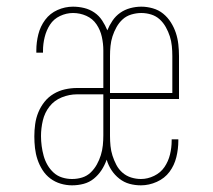

<svg xmlns="http://www.w3.org/2000/svg" viewBox="-20 -548 640 576"><path d="M196 8Q179 8 162 3Q145 -2 131 -12.5Q117 -23 107.5 -38Q98 -53 92.5 -69.5Q87 -86 85 -103.5Q83 -121 83 -139Q83 -157 85.5 -175.5Q88 -194 95 -211Q102 -228 113.5 -242.5Q125 -257 141 -266.5Q157 -276 175 -280Q193 -284 211 -284H290V-397Q290 -417 285.5 -437.5Q281 -458 269.5 -475Q258 -492 239 -500.5Q220 -509 199 -509Q179 -509 160 -500Q141 -491 130 -474Q119 -457 114 -436.5Q109 -416 109 -396V-390H89V-397Q89 -421 95 -445Q101 -469 115.5 -488.5Q130 -508 152.5 -518Q175 -528 199 -528Q216 -528 232.5 -524Q249 -520 263 -510.5Q277 -501 286.5 -486.5Q296 -472 302 -457Q308 -472 317.5 -486Q327 -500 340.5 -509.5Q354 -519 370.5 -523.5Q387 -528 404 -528Q421 -528 438.5 -523Q456 -518 469.5 -507Q483 -496 492.5 -481Q502 -466 507.5 -449.5Q513 -433 515 -415Q517 -397 517 -380V-251H310V-140Q310 -125 311.5 -110Q313 -95 317.5 -81Q322 -67 329 -53.5Q336 -40 347.5 -30Q359 -20 373.5 -15.5Q388 -11 403 -11Q423 -11 442.5 -20.5Q462 -30 473.5 -47Q485 -64 490 -84.5Q495 -105 495 -126V-130H515V-126Q515 -101 509 -76.5Q503 -52 488.5 -32.5Q474 -13 450.5 -2.5Q427 8 403 8Q385 8 368.5 3.5Q352 -1 338 -12Q324 -23 314.5 -37.5Q305 -52 300 -69Q294 -52 284.5 -37.5Q275 -23 261.5 -12Q248 -1 231 3.5Q214 8 196 8ZM310 -269H497V-380Q497 -395 495.5 -410Q494 -425 489.5 -439Q485 -453 477.5 -466.5Q470 -480 459 -490Q448 -500 433.5 -504.5Q419 -509 404 -509Q389 -509 374 -504.5Q359 -500 348 -490Q337 -480 329.5 -466.5Q322 -453 317.5 -439Q313 -425 311.5 -410Q310 -395 310 -380ZM196 -11Q212 -11 226.5 -15.5Q241 -20 252 -30.5Q263 -41 270.5 -54.5Q278 -68 282.5 -82.5Q287 -97 288.5 -112Q290 -127 290 -142V-265H211Q188 -265 165.5 -256Q143 -247 128.5 -228.5Q114 -210 108.5 -186.5Q103 -163 103 -140Q103 -125 105 -110Q107 -95 111 -80.5Q115 -66 122.5 -53Q130 -40 141 -30Q152 -20 166.5 -15.5Q181 -11 196 -11Z"/></svg>

Font: Iosevka Thin Extended
Style: Regular
Weight: 100
Width: 7
Monospace: yes
Designer: Belleve Invis
Foundry: Belleve Invis
Version: Version 32.5.0; ttfautohint (v1.8.4)